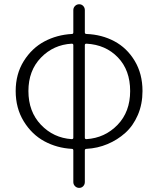

<svg xmlns="http://www.w3.org/2000/svg" viewBox="-20 -706 764 927"><path d="M397.5 -495.1Q389.6 -495.1 389.6 -488.3V-41Q389.6 -34.2 397.5 -34.2Q486.3 -40 547.4 -103Q608.4 -166 608.4 -266.6Q608.4 -367.2 549.3 -428.7Q490.2 -490.2 397.5 -495.1ZM326.2 -34.2Q334 -34.2 334 -41V-488.3Q334 -495.1 326.2 -495.1Q238.3 -490.2 177.7 -427.7Q117.2 -365.2 117.2 -266.6Q117.2 -167 177.7 -103.5Q238.3 -40 326.2 -34.2ZM389.6 -657.2V-549.8Q389.6 -542 397.5 -542Q471.7 -539.1 532.2 -506.8Q592.8 -474.6 630.4 -412.1Q668 -349.6 668 -266.6Q668 -203.1 645.5 -150.9Q623 -98.6 585 -64.5Q546.9 -30.3 499 -10.3Q451.2 9.8 397.5 12.7Q389.6 12.7 389.6 20.5V172.9Q389.6 184.6 381.8 192.9Q374 201.2 362.3 201.2Q350.6 201.2 342.3 192.9Q334 184.6 334 172.9V20.5Q334 12.7 327.1 12.7Q254.9 8.8 194.3 -23.9Q133.8 -56.6 94.7 -120.1Q55.7 -183.6 55.7 -266.6Q55.7 -348.6 94.7 -411.1Q133.8 -473.6 194.3 -505.9Q254.9 -538.1 327.1 -542Q334 -542 334 -549.8V-657.2Q334 -668.9 342.3 -677.2Q350.6 -685.5 362.3 -685.5Q374 -685.5 381.8 -677.2Q389.6 -668.9 389.6 -657.2Z"/></svg>

Font: Gen Jyuu Gothic P Light
Style: Regular
Weight: 200
Designer: [Source Han Sans]
Ryoko NISHIZUKA  (kana & ideographs); Paul D. Hunt (Latin, Greek & Cyrillic); Wenlong ZHANG  (bopomofo
Version: Version 1.002.20150607